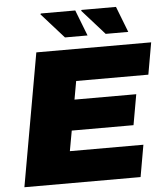

<svg xmlns="http://www.w3.org/2000/svg" viewBox="-59 -938 862 991"><g transform="rotate(-5 372.0 -443.0)"><path d="M27 0 149 -688H744L715 -523H341L324 -428H644L616 -270H296L277 -165H658L629 0ZM303 -752 187 -882 190 -886H368L420 -752ZM514 -752 398 -882 401 -886H579L631 -752Z"/></g></svg>

Font: Archivo SemiBold Black
Style: Italic
Weight: 900
Italic angle: -10°
Version: Version 2.001